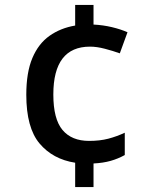

<svg xmlns="http://www.w3.org/2000/svg" viewBox="-20 -744 615 774"><path d="M357 -645Q396 -643 431.5 -634.5Q467 -626 494 -614L463 -529Q435 -539 402.5 -547.5Q370 -556 343 -556Q195 -556 195 -363Q195 -264 232 -220Q269 -176 339 -176Q383 -176 417 -185Q451 -194 483 -209V-119Q456 -104 426 -95.5Q396 -87 357 -85V10H283V-88Q193 -102 139.5 -165.5Q86 -229 86 -362Q86 -452 110.5 -510Q135 -568 179.5 -599.5Q224 -631 283 -641V-724H357Z"/></svg>

Font: Noto Sans Lao Looped Medium
Style: Regular
Weight: 500
Designer: Mark Frömberg, Ben Mitchell
Foundry: The Fontpad Ltd
Version: Version 1.002; ttfautohint (v1.8.4.7-5d5b)